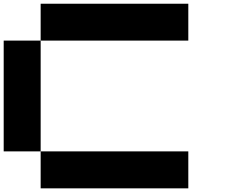

<svg xmlns="http://www.w3.org/2000/svg" viewBox="-20 -820 1240 1040"><path d="M1000 200.2H200.2V0H1000ZM0 -600.1H200.2V0H0ZM1000 -799.8V-600.1H200.2V-799.8Z"/></svg>

Font: QuinqueFive
Style: Regular
Weight: 400
Monospace: yes
Designer: GGBotNet
Foundry: GGBotNet
Version: 1.1